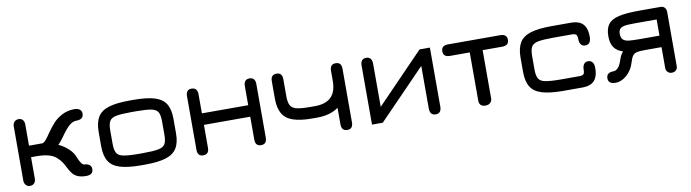

<svg xmlns="http://www.w3.org/2000/svg" viewBox="-28 -920 4963 1380"><g transform="rotate(-10 2453.0 -230.5)"><path d="M110 13C123.5 13 134 9 141.5 0.5C149 -7.5 153 -18.5 153 -32C153 -32 153 -189 153 -189C153 -189 193 -189 193 -189C193 -189 193 -189 193 -189C260.5 -189 308.5 -176 336 -150.5C336 -150.5 336 -150.5 336 -150.5C352 -136.5 364 -123 372.5 -109.5C381 -96 388 -82.5 394.5 -69.5C401 -56.5 409 -43 419 -29.5C419 -29.5 419 -29.5 419 -29.5C429 -15 442.5 -4.5 459.5 2.5C476.5 9.5 496.5 13 520 13C520 13 520 13 520 13C554.5 13 572 -1 572 -29C572 -29 572 -29 572 -29C572 -41.5 567.5 -52 558 -59.5C548.5 -67 535.5 -71 520 -71C520 -71 520 -71 520 -71C513.5 -71 506.5 -76.5 499 -87C491.5 -97.5 483.5 -113.5 475.5 -134C475.5 -134 475.5 -134 475.5 -134C468 -154.5 454 -175 433 -195C411.5 -215 388 -230.5 362 -242C362 -242 362 -242 362 -242C366.5 -246.5 371.5 -252 376.5 -258C381 -263.5 386.5 -270 392 -277.5C397.5 -284.5 403 -292 409 -300.5C409 -300.5 409 -300.5 409 -300.5C432.5 -334 453 -357.5 469.5 -371C486 -384.5 502.5 -391 520 -391C520 -391 520 -391 520 -391C537 -391 550 -394.5 559 -401.5C567.5 -408.5 572 -419 572 -433C572 -433 572 -433 572 -433C572 -446.5 567.5 -456.5 558 -464C548.5 -471.5 535.5 -475 520 -475C520 -475 520 -475 520 -475C486.5 -475 455.5 -468 428 -453.5C428 -453.5 428 -453.5 428 -453.5C400.5 -439 378.5 -422 361 -402C343.5 -382 327.5 -362 314 -342.5C314 -342.5 314 -342.5 314 -342.5C296.5 -316 283 -298 273.5 -288C264 -278 255.5 -273 249 -273C249 -273 153 -273 153 -273C153 -273 153 -428 153 -428C153 -428 153 -428 153 -428C153 -441.5 149.5 -453 142 -461.5C134.5 -470 125 -474 113 -474C113 -474 113 -474 113 -474C99.5 -474 89 -470 81 -461.5C73 -453 69 -442 69 -428C69 -428 69 -33 69 -33C69 -33 69 -33 69 -33C69 -19.5 73 -8.5 80.5 0C88 8.5 97.5 13 110 13C110 13 110 13 110 13Z M951 6C951 6 951 6 951 6C1015 6 1066 0 1103.5 -11.5C1141 -23 1168 -42.5 1184.5 -69.5C1201 -96 1209 -132.5 1209 -178C1209 -178 1209 -283 1209 -283C1209 -283 1209 -283 1209 -283C1209 -328.5 1201 -365 1184.5 -392C1168 -418.5 1141 -438 1103.5 -449.5C1066 -461 1015 -467 951 -467C951 -467 922 -467 922 -467C922 -467 922 -467 922 -467C858 -467 807 -461.5 769.5 -450C731.5 -438.5 704.5 -419 688 -392.5C671.5 -365.5 663 -329 663 -283C663 -283 663 -178 663 -178C663 -178 663 -178 663 -178C663 -132 671.5 -95.5 688 -69C704.5 -42 731.5 -23 769.5 -11.5C807 0 858 6 922 6C922 6 951 6 951 6ZM922 -78C871.5 -78 834 -80.5 809 -85.5C784 -90 767.5 -100 759.5 -115C751 -129.5 747 -151.5 747 -181C747 -181 747 -280 747 -280C747 -280 747 -280 747 -280C747 -309.5 751 -332 759.5 -346.5C767.5 -361 784 -371 809 -376C834 -380.5 871.5 -383 922 -383C922 -383 951 -383 951 -383C951 -383 951 -383 951 -383C1001 -383 1038.5 -380.5 1063.5 -376C1088 -371 1104.5 -361 1113 -346.5C1121 -332 1125 -309.5 1125 -280C1125 -280 1125 -181 1125 -181C1125 -181 1125 -181 1125 -181C1125 -151.5 1121 -129.5 1113 -115C1104.5 -100 1088 -90 1063.5 -85.5C1038.5 -80.5 1001 -78 951 -78C951 -78 922 -78 922 -78C922 -78 922 -78 922 -78Z M1375 13C1403 13 1417 -3 1417 -35C1417 -35 1417 -202 1417 -202C1417 -202 1755 -202 1755 -202C1755 -202 1755 -35 1755 -35C1755 -35 1755 -35 1755 -35C1755 -3 1769 13 1797 13C1797 13 1797 13 1797 13C1825 13 1839 -3 1839 -35C1839 -35 1839 -425 1839 -425C1839 -425 1839 -425 1839 -425C1839 -457.5 1825 -474 1797 -474C1797 -474 1797 -474 1797 -474C1769 -474 1755 -457.5 1755 -425C1755 -425 1755 -286 1755 -286C1755 -286 1417 -286 1417 -286C1417 -286 1417 -425 1417 -425C1417 -425 1417 -425 1417 -425C1417 -457.5 1402.5 -474 1373 -474C1373 -474 1373 -474 1373 -474C1346.5 -474 1333 -457.5 1333 -425C1333 -425 1333 -35 1333 -35C1333 -35 1333 -35 1333 -35C1333 -3 1347 13 1375 13C1375 13 1375 13 1375 13Z M2427 13C2454.5 13 2468 -3.5 2468 -36C2468 -36 2468 -426 2468 -426C2468 -426 2468 -426 2468 -426C2468 -458 2454 -474 2426 -474C2426 -474 2426 -474 2426 -474C2398 -474 2384 -458 2384 -426C2384 -426 2384 -353 2384 -353C2384 -353 2384 -353 2384 -353C2384 -300.5 2371 -261 2345 -235C2319 -209 2279.5 -196 2227 -196C2227 -196 2192 -196 2192 -196C2192 -196 2192 -196 2192 -196C2148.5 -196 2116 -198.5 2093.5 -204C2071 -209.5 2056 -219.5 2048 -235C2040 -250 2036 -272.5 2036 -302C2036 -302 2036 -426 2036 -426C2036 -426 2036 -426 2036 -426C2036 -458 2022 -474 1994 -474C1994 -474 1994 -474 1994 -474C1966 -474 1952 -458 1952 -426C1952 -426 1952 -299 1952 -299C1952 -299 1952 -299 1952 -299C1952 -253.5 1960 -217.5 1975.5 -190C1991 -162.5 2016.5 -142.5 2052 -130.5C2087 -118 2133.5 -112 2192 -112C2192 -112 2227 -112 2227 -112C2227 -112 2227 -112 2227 -112C2291 -112 2343.5 -126.5 2384 -156C2384 -156 2384 -35 2384 -35C2384 -35 2384 -35 2384 -35C2384 -3 2398.5 13 2427 13C2427 13 2427 13 2427 13Z M3071 13C3099 13 3113 -3.5 3113 -36C3113 -36 3113 -467 3113 -467C3113 -467 3037.5 -467 3037.5 -467C3037.5 -467 2691 -109 2691 -109C2691 -109 2691 -422 2691 -422C2691 -422 2691 -422 2691 -422C2691 -456.5 2677 -474 2649 -474C2649 -474 2649 -474 2649 -474C2621 -474 2607 -457.5 2607 -425C2607 -425 2607 6 2607 6C2607 6 2685.5 6 2685.5 6C2685.5 6 3029 -348 3029 -348C3029 -348 3029 -39 3029 -39C3029 -39 3029 -39 3029 -39C3029 -4.5 3043 13 3071 13C3071 13 3071 13 3071 13Z M3435 13C3449.5 13 3461.5 9 3470 0.5C3478.5 -7.5 3483 -18.5 3483 -32C3483 -32 3483 -383 3483 -383C3483 -383 3626 -383 3626 -383C3626 -383 3626 -383 3626 -383C3658.5 -383 3675 -397 3675 -425C3675 -425 3675 -425 3675 -425C3675 -453 3658.5 -467 3626 -467C3626 -467 3245 -467 3245 -467C3245 -467 3245 -467 3245 -467C3212.5 -467 3196 -453 3196 -425C3196 -425 3196 -425 3196 -425C3196 -397 3212.5 -383 3245 -383C3245 -383 3389 -383 3389 -383C3389 -383 3389 -32 3389 -32C3389 -32 3389 -32 3389 -32C3389 -2 3404.5 13 3435 13C3435 13 3435 13 3435 13Z M4142 6C4142 6 4142 6 4142 6C4168.5 6 4190 1.5 4207.5 -7C4224.5 -15.5 4237 -29 4245.5 -47.5C4254 -65.5 4258 -88.5 4258 -116C4258 -116 4258 -116 4258 -116C4258 -135 4254 -149.5 4246.5 -159C4238.5 -168.5 4228 -173 4215 -173C4215 -173 4215 -173 4215 -173C4201.5 -173 4191.5 -168 4184.5 -158.5C4177.5 -148.5 4174 -135.5 4174 -120C4174 -120 4174 -120 4174 -120C4174 -103.5 4171.5 -92 4166.5 -86.5C4161 -81 4150.5 -78 4135 -78C4135 -78 4001 -78 4001 -78C4001 -78 4001 -78 4001 -78C3950.5 -78 3913 -80.5 3888 -85.5C3863 -90 3846.5 -100 3838.5 -115C3830 -129.5 3826 -151.5 3826 -181C3826 -181 3826 -280 3826 -280C3826 -280 3826 -280 3826 -280C3826 -309.5 3830 -332 3838.5 -346.5C3846.5 -361 3863 -371 3888 -376C3913 -380.5 3950.5 -383 4001 -383C4001 -383 4135 -383 4135 -383C4135 -383 4135 -383 4135 -383C4150.5 -383 4160.5 -380 4166 -374C4171.5 -368 4174 -356.5 4174 -340C4174 -340 4174 -340 4174 -340C4174 -323.5 4177.5 -311 4185 -302C4192.5 -292.5 4202.5 -288 4216 -288C4216 -288 4216 -288 4216 -288C4229.5 -288 4240 -293 4247.5 -302.5C4254.5 -312 4258 -326 4258 -344C4258 -344 4258 -344 4258 -344C4258 -372 4254 -395 4245.5 -413.5C4237 -431.5 4224.5 -445 4207.5 -454C4190 -462.5 4168.5 -467 4142 -467C4142 -467 4001 -467 4001 -467C4001 -467 4001 -467 4001 -467C3937 -467 3886 -461.5 3848.5 -450C3810.5 -438.5 3783.5 -419 3767 -392.5C3750.5 -365.5 3742 -329 3742 -283C3742 -283 3742 -178 3742 -178C3742 -178 3742 -178 3742 -178C3742 -132 3750.5 -95.5 3767 -69C3783.5 -42 3810.5 -23 3848.5 -11.5C3886 0 3937 6 4001 6C4001 6 4142 6 4142 6Z M4383 14C4412.5 14 4440.5 2.5 4467 -21C4493 -44.5 4511.5 -74 4522 -110.5C4522 -110.5 4522 -110.5 4522 -110.5C4528 -131 4534.5 -146 4541.5 -156C4548 -166 4558 -172.5 4571 -176C4584 -179.5 4602.5 -181 4627 -181C4627 -181 4753 -181 4753 -181C4753 -181 4753 -28 4753 -28C4753 -28 4753 -28 4753 -28C4753 -16.5 4757 -6.5 4765 1C4772.5 9 4782.5 13 4794 13C4794 13 4794 13 4794 13C4807 13 4817.5 9 4825.5 1.5C4833 -6 4837 -15.5 4837 -28C4837 -28 4837 -422 4837 -422C4837 -422 4837 -422 4837 -422C4837 -435.5 4833.5 -446.5 4826 -455C4818.5 -463 4809 -467 4797 -467C4797 -467 4643 -467 4643 -467C4643 -467 4643 -467 4643 -467C4578.5 -467 4527.5 -463 4491 -454.5C4454 -446 4428 -431 4413 -410.5C4397.5 -390 4390 -361 4390 -324C4390 -324 4390 -324 4390 -324C4390 -290 4397 -263 4410.5 -243C4424 -223 4445.5 -208.5 4475 -199C4475 -199 4475 -199 4475 -199C4465.5 -187.5 4458.5 -176.5 4454 -166C4449.5 -155.5 4444 -141 4438 -123C4438 -123 4438 -123 4438 -123C4433.5 -110 4426.5 -98 4416.5 -87C4406 -75.5 4395 -70 4383 -70C4383 -70 4383 -70 4383 -70C4348.5 -70 4331 -56 4331 -28C4331 -28 4331 -28 4331 -28C4331 0 4348.5 14 4383 14C4383 14 4383 14 4383 14ZM4610 -265C4580.5 -265 4555.5 -266 4535.5 -267.5C4515 -269 4500 -274.5 4489.5 -283C4479 -291.5 4474 -306.5 4474 -327C4474 -327 4474 -327 4474 -327C4474 -345.5 4479 -359 4489.5 -367C4499.5 -374.5 4514.5 -379.5 4535 -381C4555 -382.5 4580 -383 4610 -383C4610 -383 4753 -383 4753 -383C4753 -383 4753 -265 4753 -265C4753 -265 4610 -265 4610 -265C4610 -265 4610 -265 4610 -265Z"/></g></svg>

Font: Jura-Fortis-Bold
Style: Bold
Weight: 500
Designer: Daniel Johnson, Alexei Vanyashin, Mirko Velimirovic
Foundry: Daniel Johnson
Version: ""